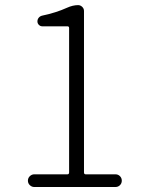

<svg xmlns="http://www.w3.org/2000/svg" viewBox="-20 -749 574 769"><path d="M117.2 0Q107.4 0 99.6 -7.3Q91.8 -14.6 91.8 -25.4Q91.8 -36.1 99.6 -43.5Q107.4 -50.8 117.2 -50.8H250Q256.8 -50.8 256.8 -58.6V-636.7Q256.8 -643.6 250 -643.6H149.4Q141.6 -643.6 135.7 -649.4Q129.9 -655.3 129.9 -663.1Q129.9 -671.9 135.3 -678.2Q140.6 -684.6 149.4 -686.5Q205.1 -698.2 248 -717.8Q271.5 -728.5 293 -728.5Q301.8 -728.5 309.1 -721.7Q316.4 -714.8 316.4 -705.1V-58.6Q316.4 -50.8 323.2 -50.8H442.4Q453.1 -50.8 460.4 -43.5Q467.8 -36.1 467.8 -25.4Q467.8 -14.6 460.4 -7.3Q453.1 0 442.4 0Z"/></svg>

Font: Gen Jyuu Gothic Light
Style: Regular
Weight: 200
Designer: [Source Han Sans]
Ryoko NISHIZUKA  (kana & ideographs); Paul D. Hunt (Latin, Greek & Cyrillic); Wenlong ZHANG  (bopomofo
Version: Version 1.002.20150607